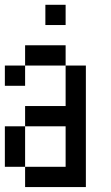

<svg xmlns="http://www.w3.org/2000/svg" viewBox="-20 -853 457 790"><path d="M0 -166.7V-333.3H83.3V-166.7ZM0 -500V-583.3H83.3V-500ZM83.3 -166.7H250V-333.3H83.3V-416.7H250V-583.3H333.3V-83.3H83.3ZM83.3 -583.3V-666.7H250V-583.3ZM166.7 -750V-833.3H250V-750Z"/></svg>

Font: Galmuri11 Condensed
Style: Regular
Weight: 400
Width: 3
Designer: Lee Minseo (quiple)
Version: Version 2.399;hotconv 1.1.1;makeotfexe 2.6.0 DEVELOPMENT